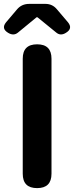

<svg xmlns="http://www.w3.org/2000/svg" viewBox="-26 -968 380 988"><path d="M165 0Q91 0 91 -74V-666Q91 -740 165 -740Q239 -740 239 -666V-370V-74Q239 0 165 0ZM264 -800 167 -879H162L66 -800Q44 -782 16 -799Q-21 -821 5 -853L61 -919Q85 -948 124 -948H165H208Q244 -948 267 -920L324 -853Q350 -821 313 -799Q286 -782 264 -800Z"/></svg>

Font: GenSenRounded JP B
Style: Regular
Weight: 700
Version: Version 1.501;PS 1;hotconv 16.6.51;makeotf.lib2.5.65220